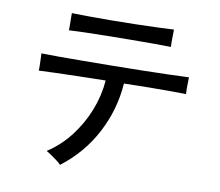

<svg xmlns="http://www.w3.org/2000/svg" viewBox="-87 -876 1173 1025"><g transform="rotate(10 500.0 -363.5)"><path d="M301 45Q294 36 277.5 24Q261 12 244.5 0.5Q228 -11 218 -16Q288 -61 341 -129.5Q394 -198 425.5 -278.5Q457 -359 463 -441Q387 -440 316 -438Q245 -436 189.5 -434.5Q134 -433 102 -431Q103 -442 102.5 -460Q102 -478 101.5 -495.5Q101 -513 100 -524Q134 -523 194 -523Q254 -523 329.5 -523.5Q405 -524 487 -525Q569 -526 647.5 -527.5Q726 -529 791.5 -531Q857 -533 898 -535Q898 -525 897.5 -507.5Q897 -490 897 -472.5Q897 -455 898 -444Q866 -445 814 -445Q762 -445 697 -444.5Q632 -444 562 -442Q552 -299 485 -171.5Q418 -44 301 45ZM223 -671Q224 -681 223.5 -700.5Q223 -720 223 -738Q223 -746 223 -752.5Q223 -759 223 -764Q261 -763 317 -762.5Q373 -762 438 -762.5Q503 -763 567.5 -764.5Q632 -766 686.5 -768Q741 -770 775 -772Q775 -761 774.5 -742Q774 -723 774 -705.5Q774 -688 775 -678Q739 -679 683 -679Q627 -679 561 -678.5Q495 -678 430 -677Q365 -676 310.5 -674.5Q256 -673 223 -671Z"/></g></svg>

Font: Zen Kaku Gothic Antique Medium
Style: Regular
Weight: 500
Designer: Yoshimichi Ohira
Foundry: Positype
Version: Version 1.002